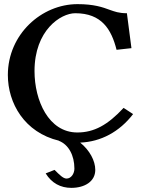

<svg xmlns="http://www.w3.org/2000/svg" viewBox="-20 -678 684 929"><path d="M201 161C230 208 273 231 325 231C390 231 441 200 441 144C441 100 414 49 368 12C468 8 558 -40 624 -126L578 -156C501 -73 435 -37 354 -37C215 -37 147 -192 147 -334C147 -532 274 -614 344 -614C472 -614 519 -536 544 -437L616 -445L594 -614C555 -614 535 -622 512 -630C477 -643 435 -658 355 -658C181 -658 18 -512 18 -315C18 -179 98 -37 266 3H264C312 21 340 74 340 138C340 161 325 186 302 186C286 186 269 169 244 144Z"/></svg>

Font: Libertinus Serif Semibold
Style: Regular
Weight: 600
Designer: Philipp H. Poll, Khaled Hosny
Foundry: Caleb Maclennan
Version: Version 7.050;RELEASE